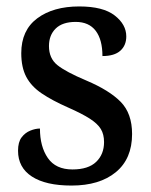

<svg xmlns="http://www.w3.org/2000/svg" viewBox="-20 -566 468 596"><path d="M202 10Q122 10 79 -18Q36 -46 36 -98Q36 -125 47 -139.5Q58 -154 74 -160.5Q90 -167 104 -167Q104 -111 128.5 -75.5Q153 -40 205 -40Q254 -40 278.5 -63.5Q303 -87 303 -125Q303 -149 293 -165.5Q283 -182 259 -197.5Q235 -213 192 -232Q142 -254 109.5 -276Q77 -298 61.5 -327.5Q46 -357 46 -401Q46 -472 95.5 -509Q145 -546 226 -546Q300 -546 336 -518Q372 -490 372 -453Q372 -425 353.5 -408.5Q335 -392 298 -392Q298 -443 277 -470.5Q256 -498 215 -498Q174 -498 153 -477.5Q132 -457 132 -423Q132 -385 158 -364Q184 -343 248 -316Q319 -286 354.5 -250Q390 -214 390 -150Q390 -73 339.5 -31.5Q289 10 202 10Z"/></svg>

Font: Noto Serif Bengali SemiCondensed Medium
Style: Regular
Weight: 500
Width: 4
Designer: Juan Bruce, Universal Thirst, Indian Type Foundry and the Monotype Design Team.
Foundry: Monotype Imaging Inc.
Version: Version 2.003; ttfautohint (v1.8.4.7-5d5b)